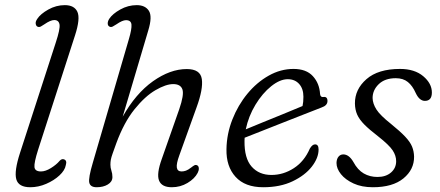

<svg xmlns="http://www.w3.org/2000/svg" viewBox="-20 -738 1756 766"><path d="M279.5 -597.5 132 -140.5Q115.5 -88.5 117.5 -71.2Q119.5 -54 143.5 -54Q161.5 -54 183.2 -67.5Q205 -81 218 -96.5Q226 -105 234.5 -102.5Q248.5 -98.5 242.5 -79Q239 -58.5 217.2 -38.2Q195.5 -18 164.2 -4.5Q133 9 101 9Q54 9 45 -22.8Q36 -54.5 60 -128.5L202 -566.5Q220.5 -622.5 217.5 -640.2Q214.5 -658 196.5 -658Q181.5 -658 157 -641Q150 -636 142.8 -632.2Q135.5 -628.5 129 -632Q124 -634.5 122.5 -643Q121 -651.5 128.5 -662.5Q141.5 -682.5 172.8 -700Q204 -717.5 238.5 -717.5Q276.5 -717.5 288.8 -690.8Q301 -664 279.5 -597.5Z M768.5 -48Q756.5 -25 728 -8Q699.5 9 665.5 9Q625 9 614.5 -17.8Q604 -44.5 625.5 -104L695 -302Q715 -360 707.8 -381.2Q700.5 -402.5 671 -402.5Q642 -402.5 600.2 -378.2Q558.5 -354 516.5 -301.8Q474.5 -249.5 444 -166.5Q434.5 -140 429.2 -125.2Q424 -110.5 422.2 -101Q420.5 -91.5 420.5 -81Q420.5 -68.5 424.5 -57Q428.5 -45.5 428.5 -31.5Q428.5 -13 410.2 -2Q392 9 365.5 9Q340.5 9 336.2 -9.2Q332 -27.5 350.5 -89.5L494.5 -583Q506 -622 504.5 -639.8Q503 -657.5 482.5 -657.5Q468.5 -657.5 444.5 -641Q437 -636 429.8 -632.2Q422.5 -628.5 416.5 -632Q410 -635.5 409.8 -644Q409.5 -652.5 415.5 -662.5Q429 -683 460 -700.2Q491 -717.5 525.5 -717.5Q559.5 -717.5 574 -694.8Q588.5 -672 571.5 -616.5L469.5 -272.5Q521.5 -365 590.2 -413.8Q659 -462.5 725 -462.5Q779.5 -462.5 785.2 -422.5Q791 -382.5 764 -309L695.5 -118.5Q683 -84.5 685.5 -69.2Q688 -54 704.5 -54Q713 -54 722 -57.2Q731 -60.5 742.5 -69.5Q750 -75.5 755.5 -78.5Q761 -81.5 767.5 -78Q773 -74.5 773.2 -66Q773.5 -57.5 768.5 -48Z M1251 -141.5Q1251 -108 1224 -73.2Q1197 -38.5 1147.5 -14.8Q1098 9 1030 9Q957.5 9 919.8 -32.5Q882 -74 883.5 -143Q884.5 -204 907 -261.2Q929.5 -318.5 967 -364Q1004.5 -409.5 1052 -436.2Q1099.5 -463 1151 -463Q1202 -463 1228.2 -434.2Q1254.5 -405.5 1257 -362.5Q1258.5 -349.5 1270 -351Q1286.5 -353.5 1286.5 -335Q1286.5 -317 1262.5 -309Q1229.5 -296 1187 -279.5Q1144.5 -263 1100.5 -245.5Q1056.5 -228 1018.2 -213Q980 -198 956 -188.5Q955.5 -182.5 955.5 -176Q954.5 -106.5 984 -73.2Q1013.5 -40 1063 -40Q1110.5 -40 1152.2 -67Q1194 -94 1216 -145Q1226 -162 1237 -162Q1251 -162 1251 -141.5ZM1128 -422Q1097 -422 1062 -394Q1027 -366 999.2 -320.2Q971.5 -274.5 960.5 -222Q988 -233.5 1028 -249.8Q1068 -266 1110.2 -283.2Q1152.5 -300.5 1187 -315Q1190.5 -330 1190.5 -352Q1190.5 -384 1173.5 -403Q1156.5 -422 1128 -422Z M1486 -32Q1519.5 -32 1540 -49.8Q1560.5 -67.5 1560.5 -95Q1560.5 -117 1546.5 -138.2Q1532.5 -159.5 1488 -194.5Q1453.5 -221 1433.5 -241.2Q1413.5 -261.5 1405 -280.8Q1396.5 -300 1396 -325Q1395.5 -381.5 1442 -422.2Q1488.5 -463 1576 -463Q1634 -463 1668.5 -434Q1703 -405 1703 -369Q1703 -335.5 1675 -335.5Q1665 -335.5 1655.8 -342.8Q1646.5 -350 1638.5 -367Q1626 -395.5 1607.2 -410.8Q1588.5 -426 1559 -426Q1515.5 -426 1491 -402.2Q1466.5 -378.5 1466.5 -347Q1467 -324.5 1481.8 -301.2Q1496.5 -278 1539.5 -244Q1576.5 -214 1596.5 -192.8Q1616.5 -171.5 1624 -153Q1631.5 -134.5 1632 -113Q1632.5 -61.5 1589.5 -26.2Q1546.5 9 1467.5 9Q1423 9 1390.5 -6Q1358 -21 1340.2 -43.2Q1322.5 -65.5 1322.5 -88Q1323 -104 1330.5 -113Q1338 -122 1349.5 -122Q1372.5 -122 1390 -91.5Q1407 -60 1431.2 -46Q1455.5 -32 1486 -32Z"/></svg>

Font: Fraunces 9pt S100 Light
Style: Italic
Weight: 300
Italic angle: -16°
Version: Version 1.000; ttfautohint (v1.8.3)